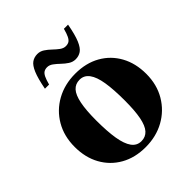

<svg xmlns="http://www.w3.org/2000/svg" viewBox="-201 -842 981 981"><g transform="rotate(-45 289.5 -352.0)"><path d="M290.5 -24Q320.5 -24 339.8 -45.2Q359 -66.5 368 -112.2Q377 -158 377 -232Q377 -311 368.5 -363.8Q360 -416.5 340.2 -443.2Q320.5 -470 288.5 -470Q258 -470 239 -449Q220 -428 210.8 -382Q201.5 -336 201.5 -262.5Q201.5 -183.5 210.2 -130.5Q219 -77.5 238.5 -50.8Q258 -24 290.5 -24ZM284 13Q207.5 13 150 -19.5Q92.5 -52 60.2 -110Q28 -168 28 -244.5Q28 -322 62.5 -381.2Q97 -440.5 157.5 -474Q218 -507.5 294.5 -507.5Q372 -507.5 429.5 -475Q487 -442.5 519 -384.5Q551 -326.5 551 -250Q551 -172.5 515.8 -113Q480.5 -53.5 420.2 -20.2Q360 13 284 13ZM446 -710.5Q434.5 -647.5 420.5 -614.5Q406.5 -581.5 389 -569.5Q371.5 -557.5 348.5 -557.5Q328.5 -557.5 311.2 -568.8Q294 -580 278.5 -595Q263 -610 247.8 -621.2Q232.5 -632.5 216.5 -632.5Q203 -632.5 193.2 -626.8Q183.5 -621 176 -605.8Q168.5 -590.5 161 -562.5H131Q143 -625.5 157 -658.5Q171 -691.5 188.5 -703.5Q206 -715.5 229 -715.5Q249 -715.5 266 -704.2Q283 -693 298.5 -678Q314 -663 329.2 -651.8Q344.5 -640.5 360.5 -640.5Q374.5 -640.5 384 -646.2Q393.5 -652 401 -667.2Q408.5 -682.5 416 -710.5Z"/></g></svg>

Font: Newsreader 60pt
Style: Bold
Weight: 700
Designer: Hugues Gentile
Foundry: Production Type
Version: Version 1.003